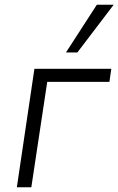

<svg xmlns="http://www.w3.org/2000/svg" viewBox="-20 -789 499 809"><path d="M51 0 125 -499H449L441 -444H179L112 0ZM258 -568 388 -769H459L306 -568Z"/></svg>

Font: Nunitoga
Style: Light Italic
Weight: 300
Italic angle: -9°
Designer: Vernon Adams
Foundry: Vernon Adams
Version: Version 1.0